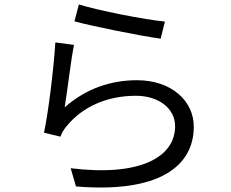

<svg xmlns="http://www.w3.org/2000/svg" viewBox="-20 -804 1040 864"><path d="M335 -784 315 -708C391 -687 608 -643 703 -630L722 -707C634 -715 421 -757 335 -784ZM313 -602 229 -613C223 -508 198 -298 178 -207L252 -189C258 -205 267 -222 282 -239C352 -323 460 -373 592 -373C694 -373 768 -316 768 -236C768 -99 614 -8 298 -47L322 35C694 66 852 -55 852 -234C852 -351 750 -443 597 -443C477 -443 367 -405 271 -321C282 -385 299 -534 313 -602Z"/></svg>

Font: Noto Sans Mono CJK HK
Style: Regular
Weight: 400
Designer: Ryoko NISHIZUKA 西塚涼子 (kana, bopomofo & ideographs); Paul D. Hunt (Latin, Greek & Cyrillic); Sandoll Communications 산돌커뮤니
Foundry: Adobe
Version: Version 2.004;hotconv 1.0.118;makeotfexe 2.5.65603